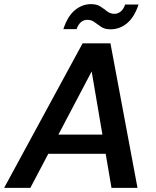

<svg xmlns="http://www.w3.org/2000/svg" viewBox="-40 -910 755 930"><path d="M-20 0 360 -700H495L626 0H500L404 -564L107 0ZM111 -165 159 -258H526L540 -165ZM267 -769Q287 -831 322.5 -860.5Q358 -890 401 -890Q429 -890 446.5 -878.5Q464 -867 479 -855Q494 -843 515 -843Q531 -843 545 -854.5Q559 -866 566 -888H631Q611 -827 575.5 -797.5Q540 -768 496 -768Q468 -768 450.5 -779.5Q433 -791 418 -802.5Q403 -814 383 -814Q366 -814 352.5 -803Q339 -792 331 -769Z"/></svg>

Font: DM Sans 20pt SemiBold
Style: Italic
Weight: 600
Italic angle: -10°
Version: Version 4.004;gftools[0.9.30]